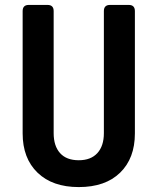

<svg xmlns="http://www.w3.org/2000/svg" viewBox="-20 -750 640 780"><path d="M300 10Q193 10 132.5 -48.5Q72 -107 72 -208V-705Q72 -730 97 -730H173Q198 -730 198 -705V-209Q198 -157 224 -128Q250 -99 300 -99Q349 -99 375.5 -128Q402 -157 402 -209V-705Q402 -730 427 -730H503Q528 -730 528 -705V-208Q528 -107 468 -48.5Q408 10 300 10Z"/></svg>

Font: Pitagon Sans Mono
Style: Bold
Weight: 700
Monospace: yes
Designer: Travis Tran
Foundry: Pitagon
Version: Version 1.001; ttfautohint (v1.8.4.7-5d5b);gftools[0.9.26]